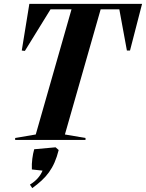

<svg xmlns="http://www.w3.org/2000/svg" viewBox="-20 -720 751 988"><path d="M58 0H420V-10L314 -28L498 -672H594L633 -460H649L711 -700H131L92 -460L108 -458L240 -672H348L164 -28L58 -10ZM134 230 146 248C218 196 258 148 282 52L266 38L156 48C148 76 142 116 144 152L199 158C187 186 167 210 134 230Z"/></svg>

Font: Mazius Display Extra Italic
Style: Bold
Weight: 700
Italic angle: -17°
Designer: Alberto Casagrande & Collletttivo
Foundry: Collletttivo
Version: Version 2.000;Glyphs 3.2 (3217)